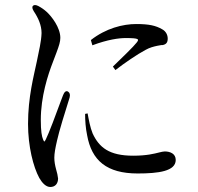

<svg xmlns="http://www.w3.org/2000/svg" viewBox="-20 -732 790 767"><path d="M349 -551 343 -572C403 -619 471 -636 524 -636C575 -636 602 -630 628 -615C643 -607 650 -592 650 -578C650 -562 644 -555 630 -552C628 -552 627 -552 625 -552C621 -551 617 -551 608 -549C594 -546 578 -542 562 -533C528 -515 477 -480 441 -452L431 -466C465 -499 514 -546 526 -562C536 -575 538 -580 482 -580C455 -580 410 -574 349 -551ZM92 -237C92 -147 113 -65 137 -21C148 -2 163 15 181 15C201 15 212 1 212 -19C211 -29 208 -43 204 -56C200 -71 197 -86 197 -102C197 -119 201 -141 208 -171C215 -204 241 -289 258 -342C261 -354 259 -361 252 -366C244 -371 237 -365 232 -352L224 -331C204 -276 175 -199 163 -175C157 -164 157 -164 152 -175C147 -187 143 -207 143 -253C143 -346 171 -432 192 -486L206 -523C216 -550 221 -565 221 -581C221 -622 186 -667 166 -685C156 -694 146 -701 133 -708C123 -713 116 -713 112 -709C107 -704 109 -697 115 -687C133 -660 146 -631 146 -600C145 -566 136 -531 127 -486C115 -428 92 -345 92 -237ZM320 -277 330 -279C334 -257 340 -223 350 -199C376 -143 416 -110 512 -110C566 -110 596 -118 616 -123C625 -125 632 -127 638 -127C660 -127 682 -118 682 -93C682 -48 613 -39 530 -39C406 -39 346 -91 328 -192C322 -220 320 -251 320 -277Z"/></svg>

Font: 寒蝉锦书宋 CompactLight
Style: Bold
Weight: 400
Width: 4
Designer: 寒蝉锦书宋{Warren} 思源宋体{Ryoko NISHIZUKA 西塚涼子 (kana & ideographs); Frank Grießhammer (Latin, Greek & Cyrillic); Wenlong ZHANG 
Foundry: Adobe & ChillType
Version: Version 2.000;Glyphs 3.1.1 (3135)